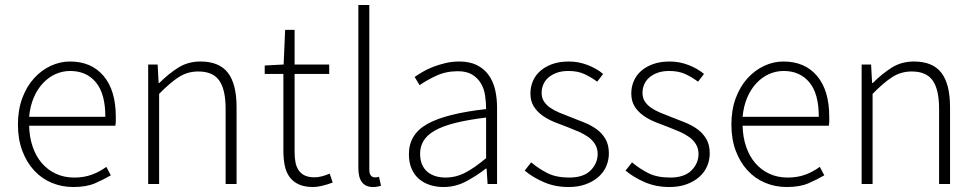

<svg xmlns="http://www.w3.org/2000/svg" viewBox="-20 -739 3920 771"><path d="M274 12Q228 12 187.5 -5Q147 -22 117 -54.5Q87 -87 69.5 -133.5Q52 -180 52 -239Q52 -298 69.5 -345Q87 -392 116.5 -424.5Q146 -457 183.5 -474.5Q221 -492 261 -492Q347 -492 396 -434Q445 -376 445 -270Q445 -261 445 -252Q445 -243 443 -234H97Q98 -189 111 -150.5Q124 -112 147.5 -84.5Q171 -57 204 -41.5Q237 -26 278 -26Q317 -26 348.5 -37.5Q380 -49 407 -69L425 -35Q396 -18 361.5 -3Q327 12 274 12ZM97 -270H403Q403 -363 365 -408.5Q327 -454 262 -454Q231 -454 203 -441.5Q175 -429 152.5 -405Q130 -381 115.5 -347Q101 -313 97 -270Z M575 0V-480H613L617 -406H620Q657 -443 696 -467.5Q735 -492 785 -492Q860 -492 895 -447Q930 -402 930 -308V0H886V-302Q886 -379 860.5 -415.5Q835 -452 776 -452Q733 -452 698 -429.5Q663 -407 619 -362V0Z M1238 12Q1203 12 1180 1.5Q1157 -9 1143 -28Q1129 -47 1123.5 -74Q1118 -101 1118 -133V-442H1043V-476L1119 -480L1125 -619H1163V-480H1302V-442H1163V-129Q1163 -106 1166.5 -87.5Q1170 -69 1179 -55.5Q1188 -42 1203.5 -34.5Q1219 -27 1244 -27Q1258 -27 1274.5 -31.5Q1291 -36 1304 -42L1316 -6Q1295 2 1274 7Q1253 12 1238 12Z M1478 12Q1419 12 1419 -64V-719H1463V-58Q1463 -42 1469 -34.5Q1475 -27 1484 -27Q1487 -27 1490.5 -27Q1494 -27 1502 -29L1510 7Q1503 9 1496 10.5Q1489 12 1478 12Z M1761 12Q1732 12 1707 4Q1682 -4 1663 -20Q1644 -36 1633 -61Q1622 -86 1622 -120Q1622 -200 1696.5 -241.5Q1771 -283 1932 -301Q1932 -328 1928 -355.5Q1924 -383 1911 -404.5Q1898 -426 1876 -439.5Q1854 -453 1818 -453Q1770 -453 1730 -434Q1690 -415 1665 -397L1645 -430Q1658 -439 1676.5 -450Q1695 -461 1718 -470Q1741 -479 1768 -485.5Q1795 -492 1824 -492Q1866 -492 1895 -477.5Q1924 -463 1942 -438Q1960 -413 1968 -379.5Q1976 -346 1976 -307V0H1938L1934 -62H1931Q1894 -33 1851.5 -10.5Q1809 12 1761 12ZM1769 -26Q1811 -26 1849 -46Q1887 -66 1932 -104V-267Q1858 -258 1807 -245Q1756 -232 1725 -214Q1694 -196 1680.5 -173Q1667 -150 1667 -122Q1667 -96 1675 -78Q1683 -60 1697 -48.5Q1711 -37 1729.5 -31.5Q1748 -26 1769 -26Z M2263 12Q2209 12 2164 -7.5Q2119 -27 2087 -54L2113 -87Q2144 -61 2179 -43.5Q2214 -26 2266 -26Q2323 -26 2351.5 -54.5Q2380 -83 2380 -121Q2380 -143 2369.5 -160Q2359 -177 2342 -189Q2325 -201 2304.5 -210Q2284 -219 2263 -227Q2236 -237 2208.5 -248Q2181 -259 2159 -274.5Q2137 -290 2123.5 -311.5Q2110 -333 2110 -364Q2110 -390 2120 -413.5Q2130 -437 2150 -454.5Q2170 -472 2198.5 -482Q2227 -492 2265 -492Q2303 -492 2339.5 -478Q2376 -464 2402 -442L2378 -411Q2354 -429 2327 -441.5Q2300 -454 2263 -454Q2235 -454 2215 -446.5Q2195 -439 2181.5 -427Q2168 -415 2161.5 -399Q2155 -383 2155 -367Q2155 -346 2164.5 -331.5Q2174 -317 2190 -306Q2206 -295 2226.5 -286.5Q2247 -278 2268 -270Q2296 -259 2324 -248Q2352 -237 2374.5 -221Q2397 -205 2411 -181.5Q2425 -158 2425 -123Q2425 -96 2414.5 -71.5Q2404 -47 2383 -28.5Q2362 -10 2332 1Q2302 12 2263 12Z M2668 12Q2614 12 2569 -7.5Q2524 -27 2492 -54L2518 -87Q2549 -61 2584 -43.5Q2619 -26 2671 -26Q2728 -26 2756.5 -54.5Q2785 -83 2785 -121Q2785 -143 2774.5 -160Q2764 -177 2747 -189Q2730 -201 2709.5 -210Q2689 -219 2668 -227Q2641 -237 2613.5 -248Q2586 -259 2564 -274.5Q2542 -290 2528.5 -311.5Q2515 -333 2515 -364Q2515 -390 2525 -413.5Q2535 -437 2555 -454.5Q2575 -472 2603.5 -482Q2632 -492 2670 -492Q2708 -492 2744.5 -478Q2781 -464 2807 -442L2783 -411Q2759 -429 2732 -441.5Q2705 -454 2668 -454Q2640 -454 2620 -446.5Q2600 -439 2586.5 -427Q2573 -415 2566.5 -399Q2560 -383 2560 -367Q2560 -346 2569.5 -331.5Q2579 -317 2595 -306Q2611 -295 2631.5 -286.5Q2652 -278 2673 -270Q2701 -259 2729 -248Q2757 -237 2779.5 -221Q2802 -205 2816 -181.5Q2830 -158 2830 -123Q2830 -96 2819.5 -71.5Q2809 -47 2788 -28.5Q2767 -10 2737 1Q2707 12 2668 12Z M3139 12Q3093 12 3052.5 -5Q3012 -22 2982 -54.5Q2952 -87 2934.5 -133.5Q2917 -180 2917 -239Q2917 -298 2934.5 -345Q2952 -392 2981.5 -424.5Q3011 -457 3048.5 -474.5Q3086 -492 3126 -492Q3212 -492 3261 -434Q3310 -376 3310 -270Q3310 -261 3310 -252Q3310 -243 3308 -234H2962Q2963 -189 2976 -150.5Q2989 -112 3012.5 -84.5Q3036 -57 3069 -41.5Q3102 -26 3143 -26Q3182 -26 3213.5 -37.5Q3245 -49 3272 -69L3290 -35Q3261 -18 3226.5 -3Q3192 12 3139 12ZM2962 -270H3268Q3268 -363 3230 -408.5Q3192 -454 3127 -454Q3096 -454 3068 -441.5Q3040 -429 3017.5 -405Q2995 -381 2980.5 -347Q2966 -313 2962 -270Z M3440 0V-480H3478L3482 -406H3485Q3522 -443 3561 -467.5Q3600 -492 3650 -492Q3725 -492 3760 -447Q3795 -402 3795 -308V0H3751V-302Q3751 -379 3725.5 -415.5Q3700 -452 3641 -452Q3598 -452 3563 -429.5Q3528 -407 3484 -362V0Z"/></svg>

Font: TypoPRO Source Sans Pro
Style: Regular
Weight: 300
Designer: Paul D. Hunt
Foundry: Adobe Systems Incorporated
Version: Version 2.020;PS 2.000;hotconv 1.0.86;makeotf.lib2.5.63406